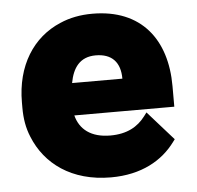

<svg xmlns="http://www.w3.org/2000/svg" viewBox="-44 -583 655 639"><g transform="rotate(-5 283.0 -264.0)"><path d="M28 -246C28 -211 33 -179 46 -148C83 -56 170 10 302 10C404 10 475 -31 518 -90L524 -98L438 -195L429 -183C404 -150 368 -129 312 -129C247 -129 210 -159 198 -206H532V-275C532 -430 451 -538 287 -538C247 -538 211 -531 179 -517C86 -478 28 -387 28 -264ZM200 -314C209 -364 233 -399 286 -399C340 -399 368 -369 368 -314Z"/></g></svg>

Font: Asimov Pro
Style: Ult
Weight: 900
Designer: Google
Version: Version 2.000980; 2014